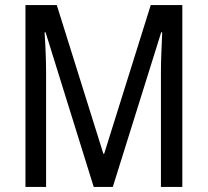

<svg xmlns="http://www.w3.org/2000/svg" viewBox="-20 -734 815 754"><path d="M348 0 159 -607H155Q158 -563 159.5 -522Q161 -481 161 -451V0H80V-714H203L386 -130H389L572 -714H696V0H612V-451Q612 -482 613.5 -522Q615 -562 617 -607H613L423 0Z"/></svg>

Font: Noto Sans Devanagari Condensed
Style: Regular
Weight: 400
Width: 3
Designer: Jelle Bosma - Monotype Design Team
Foundry: Monotype Imaging Inc.
Version: Version 2.004; ttfautohint (v1.8.4.7-5d5b)